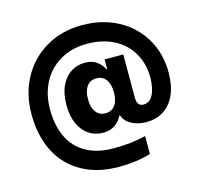

<svg xmlns="http://www.w3.org/2000/svg" viewBox="-113 -822 1100 1048"><g transform="rotate(-15 437.0 -298.0)"><path d="M243.2 -298.8Q243.2 -362.8 264.4 -407.2Q285.6 -451.7 321 -473.9Q356.4 -496.1 399.4 -496.1Q439.9 -496.1 466.3 -476.8Q492.7 -457.5 504.9 -430.7H508.8V-485.4H614.3V-238.3Q615.2 -214.8 624.3 -203.6Q633.3 -192.4 651.4 -192.4Q685.1 -192.4 704.3 -227.5Q723.6 -262.7 724.6 -323.2Q724.6 -403.8 689.2 -464.8Q653.8 -525.9 588.6 -559.3Q523.4 -592.8 437.5 -592.8Q351.6 -592.8 286.4 -555.2Q221.2 -517.6 185.8 -450.7Q150.4 -383.8 150.4 -298.8Q150.4 -206.5 182.4 -140.4Q214.4 -74.2 277.6 -39.1Q340.8 -3.9 432.6 -3.9Q485.8 -3.9 529.5 -9Q573.2 -14.2 614.3 -24.4V77.1Q531.7 101.6 435.5 101.6Q313.5 101.6 225.6 52.2Q137.7 2.9 91.8 -87.4Q45.9 -177.7 45.9 -298.8Q45.9 -413.6 95.7 -504.4Q145.5 -595.2 234.6 -646.7Q323.7 -698.2 437.5 -698.2Q551.3 -698.2 640.1 -650.4Q729 -602.5 778.6 -517.8Q828.1 -433.1 828.1 -326.2Q828.1 -253.9 805.2 -201.9Q782.2 -149.9 740 -122.8Q697.8 -95.7 640.6 -95.7Q591.3 -96.2 555.9 -116.5Q520.5 -136.7 511.2 -168.9H507.8Q495.6 -141.6 468 -121.1Q440.4 -100.6 399.4 -100.6Q355 -100.6 319.6 -123.5Q284.2 -146.5 263.7 -191.2Q243.2 -235.8 243.2 -298.8ZM511.7 -298.8Q511.7 -344.7 492.4 -371.1Q473.1 -397.5 437.5 -397.5Q402.8 -397.5 383.5 -370.4Q364.3 -343.3 365.2 -298.8Q364.3 -254.4 383.8 -227.3Q403.3 -200.2 437.5 -200.2Q472.7 -199.7 492.2 -226.1Q511.7 -252.4 511.7 -298.8Z"/></g></svg>

Font: Pretendard JP
Style: Bold
Weight: 700
Designer: Base glyphs from Inter by Rasmus Andersson; Hangeul glyphs from Noto Sans CJK(Source Han Sans) by Jang Soo-young and Kan
Foundry: Kil Hyung-jin
Version: Version 1.309